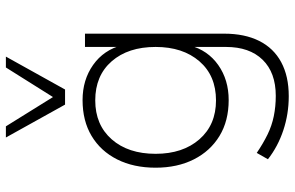

<svg xmlns="http://www.w3.org/2000/svg" viewBox="-190 -598 977 636"><g transform="rotate(-90 298.0 -280.5)"><path d="M297 188Q238 188 184 170Q130 152 88 119L109 82Q140 103 169.5 117.5Q199 132 231 138.5Q263 145 298 145Q375 145 417.5 101.5Q460 58 460 -20V-140H465Q449 -80 400 -45.5Q351 -11 284 -11Q215 -11 165 -41.5Q115 -72 87.5 -126.5Q60 -181 60 -253Q60 -326 87.5 -380.5Q115 -435 165 -465Q215 -495 284 -495Q351 -495 400.5 -460Q450 -425 466 -364H460V-487H504V-26Q504 42 480 90Q456 138 409.5 163Q363 188 297 188ZM283 -53Q365 -53 412.5 -108Q460 -163 460 -253Q460 -344 412.5 -398.5Q365 -453 283 -453Q202 -453 154 -398.5Q106 -344 106 -253Q106 -163 154 -108Q202 -53 283 -53ZM269 -553 160 -749H197L294 -593L392 -749H428L319 -553Z"/></g></svg>

Font: Nunito Sans 10pt ExtraLight
Style: Regular
Weight: 250
Designer: Vernon Adams
Foundry: Vernon Adams
Version: Version 3.101;gftools[0.9.27]